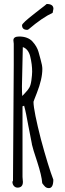

<svg xmlns="http://www.w3.org/2000/svg" viewBox="-20 -945 329 974"><path d="M124.5 -795.9C171.9 -836.4 212.9 -864.3 247.1 -879.9C249.5 -892.6 251 -898.4 251 -900.4C251 -916.5 239.7 -924.8 216.8 -924.8C212.9 -920.9 202.1 -912.6 184.1 -898.9L152.3 -874C114.7 -844.7 91.8 -823.7 91.8 -817.4C91.8 -801.8 100.1 -793.5 118.7 -793.5ZM49.8 -615.7C48.8 -420.4 46.9 -223.1 45.9 -27.8L43 -22.9C43 -5.9 54.2 6.8 68.8 6.8C87.4 6.8 96.2 -3.4 96.2 -22.5L94.2 -47.4V-405.8C98.6 -406.7 99.6 -407.7 102.1 -408.7C102.5 -407.7 102.5 -408.2 102.5 -408.2C109.4 -383.8 115.7 -351.6 124 -305.7L125.5 -298.3C133.3 -255.9 139.2 -227.1 142.1 -212.9L141.6 -213.4C144.5 -199.2 153.8 -168.9 169.4 -122.1C183.6 -78.1 192.4 -42.5 194.3 -15.6L203.6 -3.4V-3.9C210 5.4 218.3 9.3 228 9.3C242.7 9.3 250.5 -4.9 250.5 -33.7C234.9 -73.7 210.9 -151.4 187.5 -238.8C164.1 -330.6 149.9 -398.4 149.9 -428.7C149.9 -430.2 155.8 -444.8 167 -473.6C185.5 -520.5 194.8 -561 194.8 -595.2C194.8 -606.9 191.9 -622.6 186 -643.1L175.3 -682.1C170.4 -699.7 159.2 -719.2 144.5 -734.4H145C129.4 -751 106.4 -759.8 77.1 -759.8C58.1 -759.8 47.9 -753.4 47.9 -740.7L49.8 -723.1ZM132.8 -660.6C140.1 -631.3 143.1 -605.5 143.1 -581.1C143.1 -570.3 141.6 -555.7 139.2 -537.1C136.7 -519 132.8 -507.3 128.4 -500C124.5 -492.7 116.7 -482.9 104.5 -470.2L92.8 -458C91.8 -470.2 91.3 -485.8 91.3 -506.3L95.7 -706.1C113.8 -700.7 127 -683.1 132.8 -660.6Z"/></svg>

Font: Amatic Mod Bold ONEptTWO
Style: Bold
Weight: 700
Designer: David Occhino Design
Foundry: David Occhino Design
Version: Version 1.2